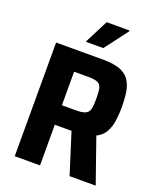

<svg xmlns="http://www.w3.org/2000/svg" viewBox="-161 -994 906 1092"><g transform="rotate(20 292.0 -447.5)"><path d="M62 0V-688H349Q411 -688 449 -673.5Q487 -659 506.5 -630.5Q526 -602 532.5 -561Q539 -520 539 -467Q539 -427 533.5 -388Q528 -349 511 -318Q494 -287 458 -269L552 0H394L309 -269L344 -252Q337 -248 328 -247Q319 -246 307 -246H215V0ZM215 -364H299Q329 -364 346.5 -369Q364 -374 372.5 -385Q381 -396 383.5 -416Q386 -436 386 -466Q386 -497 383.5 -516.5Q381 -536 373 -547Q365 -558 347.5 -562.5Q330 -567 299 -567H215ZM221 -750V-755L293 -895H431V-890L325 -750Z"/></g></svg>

Font: Saira SemiCondensed
Style: Bold
Weight: 700
Width: 4
Designer: Hector Gatti with collaboration of the Omnibus-Type team
Foundry: Omnibus-Type
Version: Version 1.101